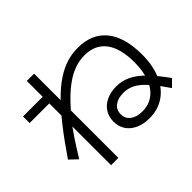

<svg xmlns="http://www.w3.org/2000/svg" viewBox="-180 -1040 1360 1360"><g transform="rotate(-45 500.0 -360.0)"><path d="M656 20Q597 20 552.5 -0.5Q508 -21 483.5 -57.5Q459 -94 459 -144Q459 -192 482.5 -229Q506 -266 549.5 -286.5Q593 -307 649 -307Q705 -307 755 -283.5Q805 -260 857 -208Q909 -156 971 -69L920 -19Q878 -82 843.5 -124Q809 -166 778 -191.5Q747 -217 716.5 -228Q686 -239 652 -239Q597 -239 564.5 -213.5Q532 -188 532 -145Q532 -101 565.5 -75.5Q599 -50 656 -50Q720 -50 766.5 -84.5Q813 -119 837.5 -183Q862 -247 862 -337Q862 -477 806.5 -549.5Q751 -622 645 -622Q586 -622 527.5 -597.5Q469 -573 406 -519Q343 -465 268 -374H265Q225 -322 183.5 -260Q142 -198 99 -127L41 -182Q118 -295 184.5 -380Q251 -465 310.5 -525Q370 -585 426 -622Q482 -659 536.5 -676Q591 -693 649 -693Q790 -693 864.5 -601.5Q939 -510 939 -337Q939 -227 904.5 -147Q870 -67 806.5 -23.5Q743 20 656 20ZM229 62V-557H32V-623H229V-782H302V62Z"/></g></svg>

Font: M PLUS 1 Thin
Style: Regular
Weight: 400
Version: Version 1.001